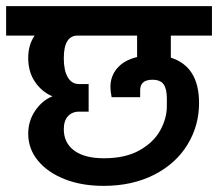

<svg xmlns="http://www.w3.org/2000/svg" viewBox="-51 -650 711 626"><path d="M640 -534H506V-462Q598 -433 598 -314Q598 -240 560 -178Q522 -116 451 -80Q380 -44 287 -44Q215 -44 159.5 -66Q104 -88 72.5 -126.5Q41 -165 41 -214Q41 -256 64 -289.5Q87 -323 120 -336Q86 -350 63.5 -382.5Q41 -415 41 -461Q41 -504 62 -534H-31V-630H640ZM396 -534H202Q157 -534 157 -460Q157 -420 170 -398Q183 -376 206 -376H238V-286H207Q184 -286 170.5 -271Q157 -256 157 -229Q157 -184 191 -159Q225 -134 288 -134Q358 -134 404 -160Q450 -186 471.5 -225Q493 -264 493 -304V-329Q493 -360 482.5 -375Q472 -390 446 -390Q406 -390 406 -356V-333H313Q309 -353 309 -366Q309 -402 331.5 -428Q354 -454 396 -464Z"/></svg>

Font: Pragati Narrow
Style: Bold
Weight: 700
Designer: Hector Gatti, Marcela Romero, Pablo Cosgaya and Nicolas Silva
Foundry: Omnibus-Type
Version: Version 1.010; ttfautohint (v1.3)